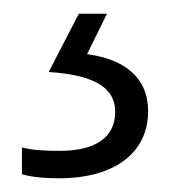

<svg xmlns="http://www.w3.org/2000/svg" viewBox="-20 -20 249 280"><path d="M196 142C196 92 160 66 107 59L136 0H95L51 85C112 89 148 105 148 143C148 182 117 200 67 200C45 200 27 199 12 195V234C25 238 43 240 66 240C147 240 196 203 196 142Z"/></svg>

Font: Noto Sans Bengali Light
Style: Regular
Weight: 300
Designer: Jelle Bosma - Monotype Design Team
Foundry: Monotype Imaging Inc.
Version: Version 2.003